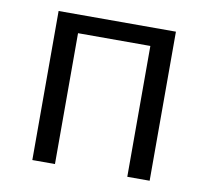

<svg xmlns="http://www.w3.org/2000/svg" viewBox="-65 -612 744 685"><g transform="rotate(10 306.5 -270.0)"><path d="M94 0H176V-474H438V0H519V-540H94Z"/></g></svg>

Font: Noto Sans HK DemiLight
Style: Regular
Weight: 350
Designer: Ryoko NISHIZUKA 西塚涼子 (kana, bopomofo & ideographs); Paul D. Hunt (Latin, Greek & Cyrillic); Sandoll Communications 산돌커뮤니
Foundry: Adobe
Version: Version 2.004;hotconv 1.0.118;makeotfexe 2.5.65603